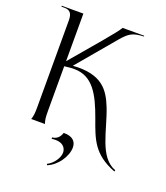

<svg xmlns="http://www.w3.org/2000/svg" viewBox="-169 -836 1025 1186"><g transform="rotate(20 344.0 -243.5)"><path d="M685 129 688 120C571 77 557 -96 504 -229C465 -326 411 -411 221 -397L430 -645C477 -700 500 -714 572 -717V-722H430C411 -687 294 -553 172 -409V-722H30V-716H50C86 -716 102 -697 102 -652V-84C102 -40 100 -24 92 0H182C174 -24 172 -40 172 -84V-376C194 -379 220 -381 236 -381C357 -381 411 -283 463 -138C507 -15 536 71 685 129ZM278 227 281 235C344 211 394 136 394 78C394 40 370 11 310 12C300 42 283 59 252 63V72C325 61 348 98 348 128C348 163 317 208 278 227Z"/></g></svg>

Font: Sinistre
Style: Regular
Weight: 400
Designer: Jules Durand
Foundry: Collletttivo
Version: Version 69.420;Glyphs 3.2 (3217)